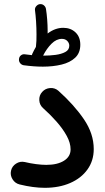

<svg xmlns="http://www.w3.org/2000/svg" viewBox="-20 -857 506 927"><path d="M71.8 -572.3Q72.8 -583.5 81.5 -590.1Q90.3 -596.7 101.1 -594.7Q118.2 -592.3 133.8 -590.8Q134.3 -593.8 135.7 -596.7Q144 -614.7 153.3 -630.4Q153.3 -631.8 153.8 -634.8Q155.3 -646 155.8 -660.2Q156.2 -674.3 156.2 -690.9Q156.2 -721.2 154.1 -753.7Q151.9 -786.1 148.9 -807.6Q147.5 -818.4 154.8 -826.9Q162.1 -835.4 171.4 -836.9Q183.6 -838.4 192.1 -831.1Q200.7 -823.7 202.1 -813Q205.6 -791 207.8 -762.7Q210 -734.4 210 -710.4Q210 -702.6 210 -695.3Q246.1 -722.7 285.2 -722.7Q321.3 -722.7 344.5 -700.7Q367.7 -678.7 367.7 -641.1Q367.7 -601.6 343 -578.4Q318.4 -555.2 277.3 -545.2Q236.3 -535.2 187 -535.2Q144.5 -535.2 94.2 -542Q83.5 -543.9 76.9 -552.7Q70.3 -561.5 71.8 -572.3ZM278.8 -669.4Q252.4 -669.4 229 -646.2Q205.6 -623 188 -588.4Q189.5 -588.4 190.9 -588.4Q219.7 -588.4 248 -592Q276.4 -595.7 295.4 -606Q314.5 -616.2 314.5 -636.2Q314.5 -649.4 304.7 -659.4Q294.9 -669.4 278.8 -669.4ZM33.2 -32.7Q38.1 -54.7 57.6 -67.1Q77.1 -79.6 99.6 -74.7Q125.5 -68.4 153.3 -64.7Q181.2 -61 203.6 -61Q257.3 -61 289.1 -81.1Q320.8 -101.1 320.8 -135.7Q320.8 -167 302.2 -200.9Q283.7 -234.9 253.4 -269.3Q223.1 -303.7 188 -335Q170.9 -350.1 169.7 -373.3Q168.5 -396.5 183.6 -413.1Q198.7 -430.2 221.9 -431.9Q245.1 -433.6 262.2 -418.5Q337.9 -350.6 385.3 -281Q432.6 -211.4 432.6 -137.2Q432.6 -81.1 402.3 -38.8Q372.1 3.4 318.8 26.6Q265.6 49.8 196.3 49.8Q140.6 49.8 75.2 33.7Q52.7 28.3 40.5 8.5Q28.3 -11.2 33.2 -32.7Z"/></svg>

Font: Mikhak-FD SemiBold
Style: Regular
Weight: 600
Designer: Amin Abedi
Version: Version 3.2